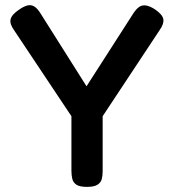

<svg xmlns="http://www.w3.org/2000/svg" viewBox="-20 -719 678 750"><path d="M586 -682Q615 -662 618 -644Q621 -626 604 -602L381 -265V-50Q381 -33 377.5 -19.5Q374 -6 361 2.5Q348 11 320 11Q291 11 278.5 2.5Q266 -6 262.5 -20Q259 -34 259 -52V-265L35 -601Q17 -626 21.5 -644Q26 -662 54 -681Q74 -695 88.5 -698Q103 -701 115 -693Q127 -685 138 -667L318 -382L501 -667Q513 -685 524.5 -692.5Q536 -700 551 -697.5Q566 -695 586 -682Z"/></svg>

Font: Fredoka Medium
Style: Regular
Weight: 500
Designer: Ben Nathan
Foundry: Milena B. Brandão, Ben Nathan
Version: Version 2.001